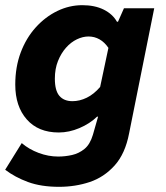

<svg xmlns="http://www.w3.org/2000/svg" viewBox="-20 -530 640 742"><path d="M208 192Q139 192 88.5 173.5Q38 155 0 126L64 23Q92 47 129.5 61Q167 75 205 75Q232 75 258.5 69Q285 63 306.5 45.5Q328 28 339 -9L359 -79H355Q327 -52 287 -35Q247 -18 207 -18Q128 -18 83.5 -68.5Q39 -119 39 -203Q39 -271 60 -327Q81 -383 118 -424Q155 -465 201.5 -487.5Q248 -510 298 -510Q346 -510 380.5 -493Q415 -476 432 -446H436L459 -498H576L479 -15Q464 64 423 109.5Q382 155 326.5 173.5Q271 192 208 192ZM260 -139Q288 -139 315.5 -152.5Q343 -166 367 -194L399 -345Q384 -367 364.5 -378Q345 -389 322 -389Q300 -389 277 -378Q254 -367 235 -345.5Q216 -324 204 -294Q192 -264 192 -226Q192 -180 209.5 -159.5Q227 -139 260 -139Z"/></svg>

Font: Source Code Pro ExtraLight ExtraBold
Style: Italic
Weight: 800
Italic angle: -11°
Monospace: yes
Version: Version 1.016;hotconv 1.0.116;makeotfexe 2.5.65601